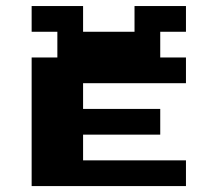

<svg xmlns="http://www.w3.org/2000/svg" viewBox="-20 -628 734 648"><path d="M260.4 -347.2V-260.4H520.8V-173.6H260.4V-86.8H607.6V0H86.8V-434H173.6V-520.8H86.8V-607.6H260.4V-520.8H434V-607.6H607.6V-520.8H520.8V-434H607.6V-347.2Z"/></svg>

Font: 8-bit Operator+ 8
Style: Bold
Weight: 700
Designer: GrandChaos9000
Version: Version 1.3.0 - August 1, 2014